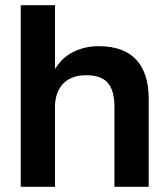

<svg xmlns="http://www.w3.org/2000/svg" viewBox="-20 -720 648 740"><path d="M60 0V-700H192V-454Q201 -469 215.5 -485Q230 -501 251 -513.5Q272 -526 299.5 -534Q327 -542 360 -542Q457 -542 505 -490Q553 -438 553 -341V0H421V-310Q421 -370 396 -400Q371 -430 312 -430Q280 -430 257.5 -420.5Q235 -411 220.5 -394.5Q206 -378 199 -356Q192 -334 192 -310V0Z"/></svg>

Font: Golos Text DemiBold
Style: Regular
Weight: 600
Designer: A.Korolkova, Vitaly Kuzmin
Foundry: ParaType Ltd
Version: Version 2.002